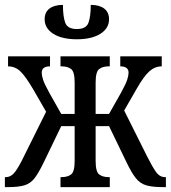

<svg xmlns="http://www.w3.org/2000/svg" viewBox="-20 -767 700 787"><path d="M0 0V-41H4Q26 -41 42.5 -63.5Q59 -86 78 -126L169 -309L116 -401Q85 -454 63.5 -474.5Q42 -495 13 -495V-536H185V-495Q151 -495 151 -469Q151 -458 156.5 -440.5Q162 -423 183 -385L231 -300H286V-428Q286 -473 271.5 -484Q257 -495 233 -495H228V-536H430V-495H425Q401 -495 386.5 -484Q372 -473 372 -428V-300H427L475 -385Q496 -423 501.5 -440.5Q507 -458 507 -469Q507 -495 473 -495V-536H643V-495Q615 -495 592 -474.5Q569 -454 539 -401L489 -314L583 -126Q603 -86 618.5 -63.5Q634 -41 656 -41H660V0H648Q604 0 579 -7.5Q554 -15 536.5 -37Q519 -59 498 -103L427 -250H372V-108Q372 -63 386.5 -52Q401 -41 425 -41H430V0H228V-41H233Q257 -41 271.5 -52Q286 -63 286 -108V-250H231L160 -103Q139 -59 122 -37Q105 -15 80.5 -7.5Q56 0 12 0ZM295 -606Q234 -606 198.5 -628.5Q163 -651 163 -688Q163 -717 183 -732Q203 -747 238 -747Q238 -699 247.5 -673.5Q257 -648 295 -648Q333 -648 342.5 -673.5Q352 -699 352 -747Q387 -747 407 -732Q427 -717 427 -688Q427 -651 391.5 -628.5Q356 -606 295 -606Z"/></svg>

Font: Noto Serif ExtraCondensed
Style: Regular
Weight: 400
Width: 2
Designer: Monotype Design Team
Foundry: Monotype Imaging Inc.
Version: Version 2.015